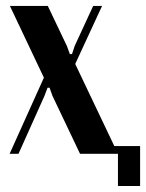

<svg xmlns="http://www.w3.org/2000/svg" viewBox="-20 -515 489 643"><path d="M13.2 -495.1H140.1L204.1 -360.8L213.9 -334H221.2L230 -360.8L292 -495.1H321.8L231.9 -300.8L362.8 -25.9H449.2V107.9H375V0H248L155.8 -193.8L146 -221.2H139.2L128.9 -193.8L42 0H12.2L127 -254.9Z"/></svg>

Font: Moniqa Black Heading
Style: Regular
Weight: 900
Designer: Rajesh Rajput
Foundry: Rajesh Rajput
Version: Version 1.000